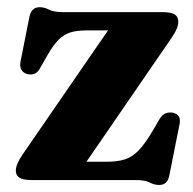

<svg xmlns="http://www.w3.org/2000/svg" viewBox="-20 -512 550 546"><path d="M468 -404.5 203.5 -19.5 180.5 -52H282.5Q314.5 -52 335.8 -59Q357 -66 375 -85Q393 -104 414.5 -140.5L433.5 -173Q441 -185.5 450.8 -189.5Q460.5 -193.5 471.5 -191.5Q483.5 -189 488.5 -180.8Q493.5 -172.5 490.5 -158.5L461.5 -13Q458.5 1.5 451.2 7.8Q444 14 432 14Q419 14 405.8 7Q392.5 0 365 0H70Q45.5 0 35.2 -6.8Q25 -13.5 25 -26.5Q25 -35.5 29.5 -46.5Q34 -57.5 44.5 -73L308.5 -456.5L337 -425.5H225Q198.5 -425.5 180 -419.8Q161.5 -414 146.5 -399Q131.5 -384 115 -355L93.5 -317.5Q87.5 -306.5 78.5 -302.5Q69.5 -298.5 57 -301.5Q46 -304.5 40.8 -314Q35.5 -323.5 38.5 -337.5L63.5 -463.5Q66.5 -478 73.8 -484.8Q81 -491.5 93 -491.5Q106.5 -491.5 119.5 -484.5Q132.5 -477.5 159.5 -477.5H442Q467 -477.5 477 -470.8Q487 -464 487 -450.5Q487 -441.5 482.8 -430.8Q478.5 -420 468 -404.5Z"/></svg>

Font: Fraunces
Style: Bold
Weight: 700
Version: Version 1.000;[b76b70a41]